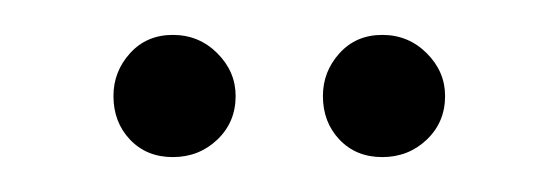

<svg xmlns="http://www.w3.org/2000/svg" viewBox="-20 -720 320 110"><path d="M199 -630Q184 -630 174.5 -640Q165 -650 165 -665Q165 -679 174.5 -689.5Q184 -700 199 -700Q214 -700 224.5 -689.5Q235 -679 235 -665Q235 -650 224.5 -640Q214 -630 199 -630ZM79 -630Q64 -630 54.5 -640Q45 -650 45 -665Q45 -679 54.5 -689.5Q64 -700 79 -700Q94 -700 104.5 -689.5Q115 -679 115 -665Q115 -650 104.5 -640Q94 -630 79 -630Z"/></svg>

Font: Nsibidi Libre Uzo
Style: Regular
Weight: 400
Designer: Oluwaseun Badejo
Version: Version 1.021